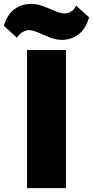

<svg xmlns="http://www.w3.org/2000/svg" viewBox="-79 -967 478 987"><path d="M60 0V-710H260V0ZM238 -762Q208 -762 177 -774.5Q146 -787 118 -799.5Q90 -812 68 -812Q56 -812 38 -802.5Q20 -793 8 -773L-59 -834Q-42 -892 -5 -919.5Q32 -947 82 -947Q112 -947 143.5 -935Q175 -923 203.5 -910.5Q232 -898 252 -898Q269 -898 285.5 -907Q302 -916 312 -938L379 -878Q363 -820 325.5 -791Q288 -762 238 -762Z"/></svg>

Font: Livvic Black
Style: Regular
Weight: 900
Designer: Jacques Le Bailly, Baron von Fonthausen
Version: Version 1.001; ttfautohint (v1.8.2)